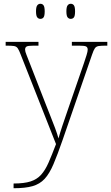

<svg xmlns="http://www.w3.org/2000/svg" viewBox="-20 -758 589 1018"><path d="M52 215Q108 215 142 204Q176 193 198 168.5Q220 144 237.5 104Q255 64 277 6L90 -468Q81 -492 74 -502Q67 -512 54 -514Q41 -516 13 -516H10V-536H184V-516H159Q128 -516 120.5 -511Q113 -506 113 -495Q113 -485 120.5 -467Q128 -449 144 -407L220 -212Q232 -181 246 -146Q260 -111 272 -79Q284 -47 290 -24Q299 -56 310.5 -90.5Q322 -125 338 -171L425 -423Q433 -447 439 -466Q445 -485 445 -495Q445 -506 437.5 -511Q430 -516 399 -516H361V-536H549V-516H545Q517 -516 503.5 -514Q490 -512 483 -502Q476 -492 468 -468L312 -16Q285 62 263.5 112.5Q242 163 216.5 190.5Q191 218 152.5 229Q114 240 53 240H52ZM355 -658Q345 -658 338.5 -666Q332 -674 332 -698Q332 -721 338.5 -729.5Q345 -738 355 -738Q366 -738 372 -729.5Q378 -721 378 -698Q378 -674 372 -666Q366 -658 355 -658ZM194 -658Q184 -658 177.5 -666Q171 -674 171 -698Q171 -721 177.5 -729.5Q184 -738 194 -738Q205 -738 211 -729.5Q217 -721 217 -698Q217 -674 211 -666Q205 -658 194 -658Z"/></svg>

Font: Noto Serif Myanmar Thin
Style: Regular
Weight: 100
Designer: Ben Mitchell and the Monotype Design Team
Foundry: Monotype Imaging Inc.
Version: Version 2.106; ttfautohint (v1.8.4.7-5d5b)